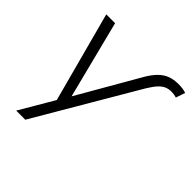

<svg xmlns="http://www.w3.org/2000/svg" viewBox="-176 -641 969 969"><g transform="rotate(45 308.0 -157.0)"><path d="M412 -397Q432 -431 453.5 -452.5Q475 -474 500.5 -484Q526 -494 560 -494Q578 -494 591.5 -492Q605 -490 616 -486L599 -436Q592 -439 581.5 -440.5Q571 -442 563 -442Q542 -442 525.5 -434.5Q509 -427 493.5 -410Q478 -393 459 -362L141 180H76L191 -16L187 12L54 -485H117L231 -36H204Z"/></g></svg>

Font: Nunito Sans 12pt Light
Style: Italic
Weight: 300
Italic angle: -9°
Designer: Vernon Adams
Foundry: Vernon Adams
Version: Version 3.101;gftools[0.9.27]